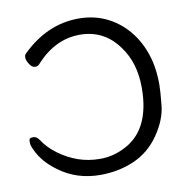

<svg xmlns="http://www.w3.org/2000/svg" viewBox="-82 -799 889 904"><g transform="rotate(-10 362.5 -347.5)"><path d="M326.2 23.9Q213.9 23.9 128.9 -39.1Q63 -86.9 36.1 -147Q24.9 -168.9 24.9 -183.1Q24.9 -185.1 25.4 -195.6Q25.9 -206.1 44.9 -206.1Q61 -206.1 73.2 -188Q99.1 -147.9 142.1 -116.5Q185.1 -85 233.6 -67.9Q282.2 -50.8 339.8 -50.8Q397 -50.8 451.2 -77.1Q588.9 -141.1 588.9 -347.2Q588.9 -465.8 529.8 -545.9Q460.9 -643.1 344.2 -643.1Q226.1 -643.1 133.8 -541Q126 -530.8 111.8 -530.8Q97.2 -530.8 85.2 -549.3Q73.2 -567.9 73.2 -580.1Q73.2 -581.1 73.7 -588.1Q74.2 -595.2 80.1 -600.1Q201.2 -719.2 352.1 -719.2Q429.2 -719.2 492.2 -686.5Q555.2 -653.8 598.6 -595.5Q642.1 -537.1 661.1 -459Q672.9 -408.2 672.9 -348.1Q672.9 -315.9 666 -248.5Q659.2 -181.2 611.1 -111.1Q563 -41 488.5 -8.5Q414.1 23.9 326.2 23.9Z"/></g></svg>

Font: LXGW WenKai Screen
Style: Regular
Weight: 400
Designer: LXGW / Fontworks Inc.
Foundry: LXGW / Fontworks Inc.
Version: Version 1.510;January 18,2025